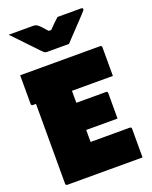

<svg xmlns="http://www.w3.org/2000/svg" viewBox="-171 -1038 892 1129"><g transform="rotate(-20 275.0 -473.5)"><path d="M50 0Q39 0 39 -11V-510H20Q9 -510 9 -521V-700H509Q520 -700 520 -689V-510H264V-435H449Q460 -435 460 -424V-265H264V-190H509Q520 -190 520 -179V0ZM342 -775H203Q196 -775 190.5 -778.5Q185 -782 173 -794Q166 -802 149 -819.5Q132 -837 110.5 -859.5Q89 -882 67 -905.5Q45 -929 27 -947H179Q190 -947 195.5 -945Q201 -943 208 -938Q215 -933 226 -921.5Q237 -910 256 -888H272Q293 -910 306.5 -923Q320 -936 333 -947H480Q491 -947 491 -939Q491 -935 488 -931Q485 -927 473 -914Q462 -902 444 -883Q426 -864 406 -843Q386 -822 369 -804Q352 -786 342 -775Z"/></g></svg>

Font: Recursive Sn Lnr St XBk
Style: Regular
Weight: 1000
Version: Version 1.079;hotconv 1.0.112;makeotfexe 2.5.65598; ttfautoh